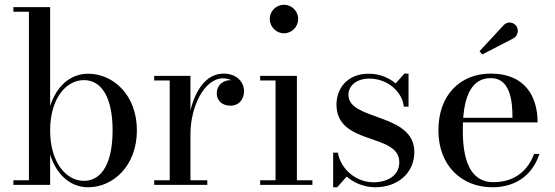

<svg xmlns="http://www.w3.org/2000/svg" viewBox="-20 -780 2342 810"><path d="M102 -730.5V-19.5H36.5V0H191.5V-127.5C217.5 -45.5 274.5 10 352 10C457 10 557.5 -80 557.5 -230C557.5 -380 457 -469 352 -469C274.5 -469 217.5 -414 191.5 -332.5V-750H36.5V-730.5ZM191.5 -230C191.5 -365 259 -442 334 -442C411.5 -442 455 -364 455 -230C455 -96 411.5 -17 334 -17C259 -17 191.5 -95 191.5 -230Z M630.5 -19.5V0H854.5V-19.5H783.5V-214.5C783.5 -328.5 841 -449.5 921 -449.5C934 -449.5 946 -446.5 956.5 -441.5C955.5 -441.5 954 -442 952.5 -442C924 -442 894.5 -423 894.5 -386C894.5 -356 917 -334 952.5 -334C987.5 -334 1009.5 -361 1009.5 -395C1009.5 -434 978.5 -469.5 923 -469.5C849.5 -469.5 803.5 -398 783.5 -314V-460H630.5V-440.5H696V-19.5Z M1118 -700C1118 -667 1145 -639.5 1178 -639.5C1211 -639.5 1238 -667 1238 -700C1238 -733 1211 -760 1178 -760C1145 -760 1118 -733 1118 -700ZM1077.5 -19.5V0H1298V-19.5H1232.5V-460H1077.5V-440.5H1142.5V-19.5Z M1402.5 10 1442.5 -35C1474.5 -7.5 1518 10 1563.5 10C1657 10 1728 -49.5 1728 -138.5C1728 -305 1450 -269.5 1450 -379.5C1450 -422.5 1489.5 -448.5 1537 -448.5C1619.5 -448.5 1678.5 -388.5 1683.5 -330H1703.5V-469.5H1686L1649 -428C1620.5 -452.5 1581 -469 1536 -469C1441.5 -469 1399.5 -403 1399.5 -339C1399.5 -164 1664.5 -221 1664.5 -95.5C1664.5 -37 1611.5 -11 1555.5 -11C1481.5 -11 1416.5 -67.5 1405.5 -136H1385.5V10Z M2146.5 -618.5C2163 -627 2169.5 -651 2160 -667.5C2150.5 -684 2124 -694.5 2104 -673L2003 -564L2015 -550.5ZM2255.5 -130.5H2233C2208 -61.5 2151.5 -11.5 2062 -11.5C1958 -11.5 1932.5 -115.5 1932.5 -230C1932.5 -241.5 1932.5 -252.5 1933 -263.5H2248C2248 -372.5 2195.5 -469.5 2050.5 -469.5C1922 -469.5 1829.5 -380 1829.5 -230C1829.5 -80 1929 10 2056.5 10C2165 10 2229.5 -50 2255.5 -130.5ZM2050.5 -450.5C2134.5 -450.5 2142 -349.5 2142 -283H1934C1941.5 -375 1970 -450.5 2050.5 -450.5Z"/></svg>

Font: Bodoni* 11
Style: Regular
Weight: 400
Version: Version 2.3